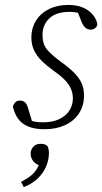

<svg xmlns="http://www.w3.org/2000/svg" viewBox="-20 -510 414 777"><path d="M160 13Q122 13 95.5 2.5Q69 -8 54 -28.5Q39 -49 32 -79Q35 -89 42 -96Q49 -103 59 -103Q74 -103 81.5 -95.5Q89 -88 93 -74L114 -5L85 -29Q103 -21 119 -18Q135 -15 155 -15Q193 -15 220 -28Q247 -41 261 -63Q275 -85 275 -112Q275 -142 258 -167.5Q241 -193 198 -223Q170 -243 149.5 -263Q129 -283 118 -306Q107 -329 107 -358Q107 -397 126 -427Q145 -457 178.5 -473.5Q212 -490 257 -490Q289 -490 313 -480.5Q337 -471 353 -453.5Q369 -436 374 -413Q373 -402 365 -396Q357 -390 347 -390Q335 -390 326 -397.5Q317 -405 310 -422L288 -477L318 -452Q306 -456 292 -459Q278 -462 263 -462Q207 -462 179.5 -435.5Q152 -409 152 -369Q152 -332 170 -310Q188 -288 229 -258Q261 -235 281.5 -214Q302 -193 311 -171.5Q320 -150 320 -123Q320 -82 299.5 -51Q279 -20 243 -3.5Q207 13 160 13ZM178 109Q178 137 166.5 164Q155 191 132.5 212.5Q110 234 76 247L65 226Q87 215 102.5 203Q118 191 127.5 176Q137 161 143 142L148 163Q124 155 114 141.5Q104 128 104 112Q104 96 114.5 84Q125 72 144 72Q155 72 161.5 74.5Q168 77 172 81Q175 87 176.5 94Q178 101 178 109Z"/></svg>

Font: Source Serif 4 18pt Light
Style: Italic
Weight: 300
Italic angle: -12°
Designer: Frank Grießhammer
Foundry: Adobe Systems Incorporated
Version: Version 4.004;hotconv 1.0.116;makeotfexe 2.5.65601